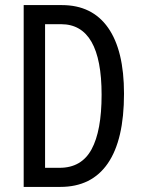

<svg xmlns="http://www.w3.org/2000/svg" viewBox="-20 -734 556 754"><path d="M467 -366Q467 -185 403.5 -92.5Q340 0 217 0H73V-714H223Q342 -714 404.5 -625Q467 -536 467 -366ZM379 -362Q379 -639 220 -639H157V-75H214Q300 -75 339.5 -147.5Q379 -220 379 -362Z"/></svg>

Font: Noto Sans Lao ExtraCondensed
Style: Regular
Weight: 400
Width: 2
Designer: Monotype Design Team
Foundry: Monotype Imaging Inc.
Version: Version 2.003; ttfautohint (v1.8.4.7-5d5b)